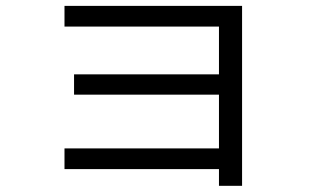

<svg xmlns="http://www.w3.org/2000/svg" viewBox="-20 -585 1040 643"><path d="M713.3 37.3V-18.7H196V-88H713.3V-268H228V-336H713.3V-496H196V-565.3H790.7V37.3Z"/></svg>

Font: M PLUS 2 Thin
Style: Regular
Weight: 100
Designer: Coji Morishita
Foundry: UNDERFOREST DESIGN
Version: Version 1.001